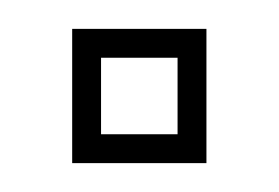

<svg xmlns="http://www.w3.org/2000/svg" viewBox="-20 -613 193 133"><path d="M30 -593H123V-500H30ZM50 -520H103V-573H50Z"/></svg>

Font: Blaka Ink
Style: Regular
Weight: 400
Designer: Mohamed Gaber
Foundry: Kief Type Foundry
Version: Version 1.003; ttfautohint (v1.8.4.7-5d5b)